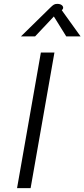

<svg xmlns="http://www.w3.org/2000/svg" viewBox="-20 -971 436 991"><path d="M191 -700H261L138 0H68ZM239 -931Q251 -943 258 -947Q265 -951 275 -951Q290 -951 298 -945Q306 -939 306 -931Q306 -926 303 -923L299 -918L396 -783H322L258 -886L161 -783H88Z"/></svg>

Font: Niramit Light
Style: Italic
Weight: 300
Italic angle: -10°
Designer: Katatrad Aksorn Co.,Ltd.
Foundry: Cadson Demak Co.,Ltd.
Version: Version 1.000; ttfautohint (v1.6)